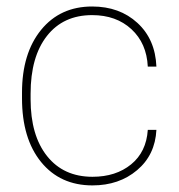

<svg xmlns="http://www.w3.org/2000/svg" viewBox="-20 -558 547 588"><path d="M263.2 -16.6Q335 -16.6 381.6 -54.7Q428.2 -92.8 432.6 -160.2H459Q455.1 -83.5 399.9 -36.9Q344.7 9.8 263.2 9.8Q164.1 9.8 105.7 -62Q47.4 -133.8 47.4 -256.8V-274.4Q47.4 -394.5 105.7 -466.3Q164.1 -538.1 262.2 -538.1Q346.2 -538.1 400.9 -487.8Q455.6 -437.5 459 -354H432.6Q429.2 -425.3 382.6 -468.5Q335.9 -511.7 262.2 -511.7Q173.8 -511.7 123.8 -448Q73.7 -384.3 73.7 -271V-253.9Q73.7 -143.1 124.3 -79.8Q174.8 -16.6 263.2 -16.6Z"/></svg>

Font: TypoPRO Roboto
Style: Regular
Weight: 250
Designer: Google
Version: Version 2.136; 2016